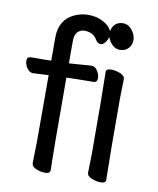

<svg xmlns="http://www.w3.org/2000/svg" viewBox="-83 -779 709 861"><g transform="rotate(10 272.0 -348.5)"><path d="M434.1 16.1Q415 16.1 393.1 7.6Q371.1 -1 371.1 -17.1L373 -105Q373 -368.2 370.1 -475.1Q370.1 -490.2 394 -490.2Q413.1 -490.2 434.6 -481.7Q456.1 -473.1 456.1 -457L454.1 -368.2Q454.1 -105 457 1Q457 16.1 434.1 16.1ZM180.2 17.1Q161.1 17.1 140.1 8.5Q119.1 0 119.1 -17.1L121.1 -116.2V-417L50.3 -413.1Q34.2 -413.1 22.7 -429.9Q11.2 -446.8 11.2 -462.9Q11.2 -481.9 29.3 -481.9Q103 -481.9 121.1 -482.9V-588.9Q121.1 -668 185.1 -699.2Q215.3 -713.9 249.3 -713.9Q283.2 -713.9 308.8 -702.4Q334.5 -690.9 348.1 -674.8Q354 -667 358.4 -659.2Q360.4 -674.8 371.1 -688Q385.3 -704.1 410.2 -704.1Q434.1 -704.1 451.2 -682.1Q468.3 -660.2 468.3 -638.2Q468.3 -615.2 453.9 -599.6Q439.5 -584 415.3 -584Q391.1 -584 374 -606Q363.3 -619.1 359.4 -632.8Q357.4 -623 350.1 -611.8Q338.4 -594.2 326.2 -594.2Q313 -594.2 304.2 -607.9Q286.1 -641.1 244.1 -641.1Q227.1 -641.1 214.1 -628.2Q201.2 -615.2 201.2 -585V-484.9Q205.1 -484.9 216.6 -485.8Q228 -486.8 245.6 -487.8Q263.2 -488.8 279.3 -490.5Q295.4 -492.2 303.2 -492.2Q319.3 -492.2 330.3 -475.1Q341.3 -458 341.3 -441.9Q341.3 -421.9 323.2 -421.9Q259.3 -421.9 201.2 -419.9Q201.2 -105 204.1 1Q204.1 17.1 180.2 17.1Z"/></g></svg>

Font: LXGW WenKai GB Screen
Style: Regular
Weight: 400
Designer: LXGW / Fontworks Inc.
Foundry: LXGW / Fontworks Inc.
Version: Version 1.321;February 19, 2024;FontCreator 14.0.0.2901 64-b